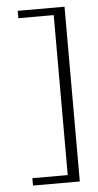

<svg xmlns="http://www.w3.org/2000/svg" viewBox="-51 -663 383 752"><g transform="rotate(-5 140.5 -286.5)"><path d="M48 57V28H187V-601H48V-630H232V57Z"/></g></svg>

Font: Alumni Sans Thin Light
Style: Regular
Weight: 300
Version: Version 1.018